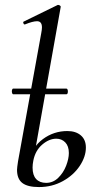

<svg xmlns="http://www.w3.org/2000/svg" viewBox="-20 -745 403 778"><path d="M49 -57Q49 -65 53 -91L147 -610Q150 -625 150 -634Q150 -659 130 -659Q113 -659 81 -646H80Q76 -646 74.5 -651.5Q73 -657 77 -658L214 -725H216Q220 -725 223.5 -722Q227 -719 226 -717L115 -94Q112 -79 112 -66Q112 -35 126.5 -19.5Q141 -4 167 -4Q195 -4 216 -24.5Q237 -45 248 -73.5Q259 -102 259 -125Q259 -153 244.5 -168Q230 -183 208 -183Q179 -183 151 -159Q123 -135 115 -94L100 -95Q110 -149 154 -181.5Q198 -214 253 -214Q287 -214 307.5 -196.5Q328 -179 328 -147Q328 -110 303 -72.5Q278 -35 234.5 -11Q191 13 138 13Q92 13 70.5 -3.5Q49 -20 49 -57ZM28 -375Q28 -379 29.5 -382.5Q31 -386 33 -386H249Q252 -386 253.5 -382.5Q255 -379 255 -375Q255 -363 249 -363H33Q31 -363 29.5 -367Q28 -371 28 -375Z"/></svg>

Font: Cormorant Infant Medium
Style: Italic
Weight: 500
Italic angle: -10°
Designer: Christian Thalmann (Catharsis Fonts)
Foundry: Catharsis Fonts
Version: Version 4.000